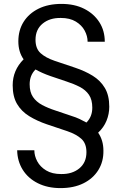

<svg xmlns="http://www.w3.org/2000/svg" viewBox="-20 -732 626 984"><path d="M290 232Q224 232 174 207Q124 182 96.5 138Q69 94 68 38H156Q156 67 171 95Q186 123 216.5 141.5Q247 160 293 160Q350 161 386.5 131Q423 101 423 48Q423 3 397 -20.5Q371 -44 325.5 -59.5Q280 -75 220 -95Q170 -112 130 -136.5Q90 -161 67.5 -199Q45 -237 45 -295Q45 -372 101 -428Q74 -466 74 -520Q74 -577 101 -620Q128 -663 177.5 -687.5Q227 -712 295 -712Q362 -712 411.5 -687Q461 -662 489 -618.5Q517 -575 517 -518H429Q429 -547 414 -575Q399 -603 368.5 -621.5Q338 -640 292 -640Q235 -641 198.5 -611Q162 -581 162 -528Q162 -483 188 -459.5Q214 -436 259.5 -420.5Q305 -405 365 -385Q416 -368 455.5 -343.5Q495 -319 517.5 -281Q540 -243 540 -185Q540 -148 526 -113.5Q512 -79 483 -52Q510 -13 510 40Q511 96 484 139.5Q457 183 407.5 207.5Q358 232 290 232ZM423 -104Q453 -134 453 -180Q453 -221 436 -246Q419 -271 389 -286.5Q359 -302 320.5 -314.5Q282 -327 239 -342Q216 -350 197 -358.5Q178 -367 162 -376Q132 -346 132 -300Q132 -260 149 -235Q166 -210 196 -194Q226 -178 264.5 -165.5Q303 -153 346 -138Q369 -131 388 -122Q407 -113 423 -104Z"/></svg>

Font: DM Sans
Style: Regular
Weight: 400
Designer: Colophon Foundry, Jonny Pinhorn
Foundry: Colophon Foundry
Version: Version 4.004; ttfautohint (v1.8.4.7-5d5b)